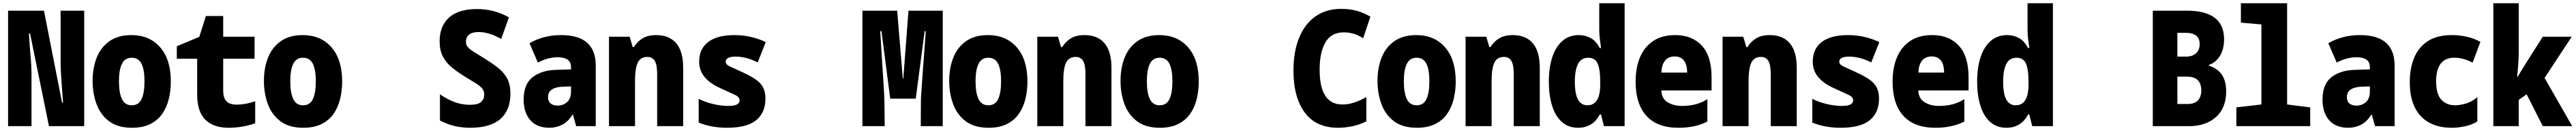

<svg xmlns="http://www.w3.org/2000/svg" viewBox="-20 -780 15940 810"><path d="M30 0V-714H252L364 -145H370Q367 -186 363.5 -232.5Q360 -279 357.5 -323Q355 -367 355 -401V-714H501V0H283L166 -573H159Q164 -487 169.5 -428.5Q175 -370 175 -315V0Z M797 10Q709 10 655.5 -30Q602 -70 577.5 -136Q553 -202 553 -280Q553 -360 578.5 -424Q604 -488 657.5 -525.5Q711 -563 793 -563Q905 -563 971 -487.5Q1037 -412 1037 -276Q1037 -220 1024.5 -168.5Q1012 -117 984.5 -77Q957 -37 910.5 -13.5Q864 10 797 10ZM795 -129Q838 -129 856 -167.5Q874 -206 874 -278Q874 -349 855.5 -386Q837 -423 795 -423Q753 -423 734.5 -385.5Q716 -348 716 -278Q716 -206 734.5 -167.5Q753 -129 795 -129Z M1395 10Q1300 10 1250 -40.5Q1200 -91 1200 -194V-417H1074V-494L1213 -552L1254 -681H1361V-553H1555V-417H1361V-222Q1361 -182 1374 -163Q1387 -144 1406.5 -138.5Q1426 -133 1445 -133Q1467 -133 1495 -137.5Q1523 -142 1559 -154V-18Q1521 -4 1478 3Q1435 10 1395 10Z M1857 10Q1769 10 1715.5 -30Q1662 -70 1637.5 -136Q1613 -202 1613 -280Q1613 -360 1638.5 -424Q1664 -488 1717.5 -525.5Q1771 -563 1853 -563Q1965 -563 2031 -487.5Q2097 -412 2097 -276Q2097 -220 2084.5 -168.5Q2072 -117 2044.5 -77Q2017 -37 1970.5 -13.5Q1924 10 1857 10ZM1855 -129Q1898 -129 1916 -167.5Q1934 -206 1934 -278Q1934 -349 1915.5 -386Q1897 -423 1855 -423Q1813 -423 1794.5 -385.5Q1776 -348 1776 -278Q1776 -206 1794.5 -167.5Q1813 -129 1855 -129Z M2889 10Q2841 10 2796 0Q2751 -10 2702 -35V-197Q2748 -165 2793.5 -148.5Q2839 -132 2887 -132Q2938 -132 2957 -150Q2976 -168 2976 -194Q2976 -218 2963 -233.5Q2950 -249 2924 -265Q2898 -281 2857 -306Q2808 -336 2773 -365.5Q2738 -395 2719 -433Q2700 -471 2700 -525Q2700 -618 2758 -671Q2816 -724 2930 -724Q2987 -724 3035 -711Q3083 -698 3129 -673L3081 -539Q3039 -563 3004.5 -572.5Q2970 -582 2942 -582Q2902 -582 2882.5 -566Q2863 -550 2863 -523Q2863 -504 2873 -491Q2883 -478 2906 -463Q2929 -448 2967 -425Q3023 -391 3061 -361Q3099 -331 3118.5 -294Q3138 -257 3138 -200Q3138 -99 3076 -44.5Q3014 10 2889 10Z M3380 10Q3301 10 3260.5 -37.5Q3220 -85 3220 -164Q3220 -259 3274.5 -302Q3329 -345 3417 -348L3513 -351V-364Q3513 -397 3491.5 -411.5Q3470 -426 3431 -426Q3370 -426 3308 -393L3256 -513Q3300 -538 3348.5 -550.5Q3397 -563 3452 -563Q3666 -563 3666 -375V0H3545L3525 -71H3522Q3493 -25 3456 -7.5Q3419 10 3380 10ZM3430 -127Q3464 -127 3488.5 -148.5Q3513 -170 3513 -214V-246L3464 -244Q3421 -243 3396 -227.5Q3371 -212 3371 -180Q3371 -152 3387.5 -139.5Q3404 -127 3430 -127Z M3748 0V-553H3876L3895 -489H3902Q3923 -523 3956 -543Q3989 -563 4040 -563Q4121 -563 4164 -512.5Q4207 -462 4207 -360V0H4046V-322Q4046 -380 4031 -404Q4016 -428 3986 -428Q3943 -428 3926 -392.5Q3909 -357 3909 -280V0Z M4478 10Q4382 10 4303 -22V-169Q4344 -148 4393.5 -136.5Q4443 -125 4485 -125Q4523 -125 4539.5 -134Q4556 -143 4556 -159Q4556 -180 4528.5 -193Q4501 -206 4439 -234Q4375 -262 4340.5 -302.5Q4306 -343 4306 -399Q4306 -478 4362 -520.5Q4418 -563 4524 -563Q4573 -563 4620.5 -553Q4668 -543 4718 -520L4668 -394Q4628 -414 4594.5 -422Q4561 -430 4533 -430Q4500 -430 4485 -421.5Q4470 -413 4470 -399Q4470 -381 4495.5 -369.5Q4521 -358 4575 -333Q4625 -310 4656 -288.5Q4687 -267 4701.5 -239.5Q4716 -212 4716 -170Q4716 -84 4659 -37Q4602 10 4478 10Z M5316 0V-714H5531L5566 -294H5569L5601 -714H5813V0H5677L5678 -159Q5678 -172 5680.5 -207Q5683 -242 5686 -288.5Q5689 -335 5693 -384.5Q5697 -434 5700 -477.5Q5703 -521 5705.5 -551Q5708 -581 5708 -587H5701L5646 -170H5488L5434 -587H5426Q5427 -581 5428.5 -551Q5430 -521 5433 -477Q5436 -433 5439 -384Q5442 -335 5445 -288.5Q5448 -242 5450 -207Q5452 -172 5452 -158L5454 0Z M6097 10Q6009 10 5955.5 -30Q5902 -70 5877.5 -136Q5853 -202 5853 -280Q5853 -360 5878.5 -424Q5904 -488 5957.5 -525.5Q6011 -563 6093 -563Q6205 -563 6271 -487.5Q6337 -412 6337 -276Q6337 -220 6324.5 -168.5Q6312 -117 6284.5 -77Q6257 -37 6210.5 -13.5Q6164 10 6097 10ZM6095 -129Q6138 -129 6156 -167.5Q6174 -206 6174 -278Q6174 -349 6155.5 -386Q6137 -423 6095 -423Q6053 -423 6034.5 -385.5Q6016 -348 6016 -278Q6016 -206 6034.5 -167.5Q6053 -129 6095 -129Z M6398 0V-553H6526L6545 -489H6552Q6573 -523 6606 -543Q6639 -563 6690 -563Q6771 -563 6814 -512.5Q6857 -462 6857 -360V0H6696V-322Q6696 -380 6681 -404Q6666 -428 6636 -428Q6593 -428 6576 -392.5Q6559 -357 6559 -280V0Z M7157 10Q7069 10 7015.5 -30Q6962 -70 6937.5 -136Q6913 -202 6913 -280Q6913 -360 6938.5 -424Q6964 -488 7017.5 -525.5Q7071 -563 7153 -563Q7265 -563 7331 -487.5Q7397 -412 7397 -276Q7397 -220 7384.5 -168.5Q7372 -117 7344.5 -77Q7317 -37 7270.5 -13.5Q7224 10 7157 10ZM7155 -129Q7198 -129 7216 -167.5Q7234 -206 7234 -278Q7234 -349 7215.5 -386Q7197 -423 7155 -423Q7113 -423 7094.5 -385.5Q7076 -348 7076 -278Q7076 -206 7094.5 -167.5Q7113 -129 7155 -129Z M8259 10Q8123 10 8053 -84Q7983 -178 7983 -344Q7983 -461 8018 -546.5Q8053 -632 8119 -678.5Q8185 -725 8278 -725Q8333 -725 8375.5 -713Q8418 -701 8459 -677L8414 -543Q8384 -564 8353 -572Q8322 -580 8295 -580Q8217 -580 8181 -518.5Q8145 -457 8145 -350Q8145 -240 8180.5 -187Q8216 -134 8286 -134Q8324 -134 8362 -147Q8400 -160 8434 -180V-30Q8396 -10 8350 0Q8304 10 8259 10Z M8747 10Q8659 10 8605.5 -30Q8552 -70 8527.5 -136Q8503 -202 8503 -280Q8503 -360 8528.5 -424Q8554 -488 8607.5 -525.5Q8661 -563 8743 -563Q8855 -563 8921 -487.5Q8987 -412 8987 -276Q8987 -220 8974.5 -168.5Q8962 -117 8934.5 -77Q8907 -37 8860.5 -13.5Q8814 10 8747 10ZM8745 -129Q8788 -129 8806 -167.5Q8824 -206 8824 -278Q8824 -349 8805.5 -386Q8787 -423 8745 -423Q8703 -423 8684.5 -385.5Q8666 -348 8666 -278Q8666 -206 8684.5 -167.5Q8703 -129 8745 -129Z M9048 0V-553H9176L9195 -489H9202Q9223 -523 9256 -543Q9289 -563 9340 -563Q9421 -563 9464 -512.5Q9507 -462 9507 -360V0H9346V-322Q9346 -380 9331 -404Q9316 -428 9286 -428Q9243 -428 9226 -392.5Q9209 -357 9209 -280V0Z M9745 10Q9682 10 9641.5 -28Q9601 -66 9582 -130.5Q9563 -195 9563 -275Q9563 -360 9584 -425Q9605 -490 9646.5 -526.5Q9688 -563 9749 -563Q9788 -563 9821.5 -545Q9855 -527 9878 -483H9886Q9882 -511 9878.5 -539.5Q9875 -568 9875 -597V-760H10032V0H9904L9886 -72H9878Q9856 -30 9822 -10Q9788 10 9745 10ZM9802 -129Q9840 -129 9860.5 -160Q9881 -191 9881 -259V-274Q9881 -353 9864.5 -388Q9848 -423 9807 -423Q9763 -423 9743.5 -384.5Q9724 -346 9724 -275Q9724 -200 9743.5 -164.5Q9763 -129 9802 -129Z M10365 10Q10234 10 10167 -63.5Q10100 -137 10100 -275Q10100 -362 10127.5 -426.5Q10155 -491 10209.5 -527Q10264 -563 10345 -563Q10449 -563 10509.5 -498Q10570 -433 10570 -302V-221H10259Q10261 -170 10298.5 -147.5Q10336 -125 10387 -125Q10435 -125 10474.5 -136Q10514 -147 10544 -167V-29Q10509 -10 10464 0Q10419 10 10365 10ZM10419 -331Q10418 -383 10398 -407Q10378 -431 10342 -431Q10303 -431 10282 -405Q10261 -379 10260 -331Z M10638 0V-553H10766L10785 -489H10792Q10813 -523 10846 -543Q10879 -563 10930 -563Q11011 -563 11054 -512.5Q11097 -462 11097 -360V0H10936V-322Q10936 -380 10921 -404Q10906 -428 10876 -428Q10833 -428 10816 -392.5Q10799 -357 10799 -280V0Z M11368 10Q11272 10 11193 -22V-169Q11234 -148 11283.5 -136.5Q11333 -125 11375 -125Q11413 -125 11429.5 -134Q11446 -143 11446 -159Q11446 -180 11418.5 -193Q11391 -206 11329 -234Q11265 -262 11230.5 -302.5Q11196 -343 11196 -399Q11196 -478 11252 -520.5Q11308 -563 11414 -563Q11463 -563 11510.5 -553Q11558 -543 11608 -520L11558 -394Q11518 -414 11484.5 -422Q11451 -430 11423 -430Q11390 -430 11375 -421.5Q11360 -413 11360 -399Q11360 -381 11385.5 -369.5Q11411 -358 11465 -333Q11515 -310 11546 -288.5Q11577 -267 11591.5 -239.5Q11606 -212 11606 -170Q11606 -84 11549 -37Q11492 10 11368 10Z M11955 10Q11824 10 11757 -63.5Q11690 -137 11690 -275Q11690 -362 11717.5 -426.5Q11745 -491 11799.5 -527Q11854 -563 11935 -563Q12039 -563 12099.5 -498Q12160 -433 12160 -302V-221H11849Q11851 -170 11888.5 -147.5Q11926 -125 11977 -125Q12025 -125 12064.5 -136Q12104 -147 12134 -167V-29Q12099 -10 12054 0Q12009 10 11955 10ZM12009 -331Q12008 -383 11988 -407Q11968 -431 11932 -431Q11893 -431 11872 -405Q11851 -379 11850 -331Z M12395 10Q12332 10 12291.5 -28Q12251 -66 12232 -130.5Q12213 -195 12213 -275Q12213 -360 12234 -425Q12255 -490 12296.5 -526.5Q12338 -563 12399 -563Q12438 -563 12471.5 -545Q12505 -527 12528 -483H12536Q12532 -511 12528.5 -539.5Q12525 -568 12525 -597V-760H12682V0H12554L12536 -72H12528Q12506 -30 12472 -10Q12438 10 12395 10ZM12452 -129Q12490 -129 12510.5 -160Q12531 -191 12531 -259V-274Q12531 -353 12514.5 -388Q12498 -423 12457 -423Q12413 -423 12393.5 -384.5Q12374 -346 12374 -275Q12374 -200 12393.5 -164.5Q12413 -129 12452 -129Z M13300 0V-714H13510Q13741 -714 13741 -538Q13741 -474 13714 -432.5Q13687 -391 13647 -379V-374Q13754 -341 13754 -215Q13754 -113 13691 -56.5Q13628 0 13524 0ZM13506 -430Q13545 -430 13567.5 -450.5Q13590 -471 13590 -507Q13590 -577 13503 -577H13452V-430ZM13514 -137Q13559 -137 13579.5 -159.5Q13600 -182 13600 -221Q13600 -261 13579 -283.5Q13558 -306 13512 -306H13452V-137Z M13817 0V-116L13972 -134V-629L13845 -640V-760H14131V-134L14274 -116V0Z M14510 10Q14431 10 14390.5 -37.5Q14350 -85 14350 -164Q14350 -259 14404.5 -302Q14459 -345 14547 -348L14643 -351V-364Q14643 -397 14621.5 -411.5Q14600 -426 14561 -426Q14500 -426 14438 -393L14386 -513Q14430 -538 14478.5 -550.5Q14527 -563 14582 -563Q14796 -563 14796 -375V0H14675L14655 -71H14652Q14623 -25 14586 -7.5Q14549 10 14510 10ZM14560 -127Q14594 -127 14618.5 -148.5Q14643 -170 14643 -214V-246L14594 -244Q14551 -243 14526 -227.5Q14501 -212 14501 -180Q14501 -152 14517.5 -139.5Q14534 -127 14560 -127Z M15149 10Q15071 10 15012.5 -20.5Q14954 -51 14922 -114Q14890 -177 14890 -274Q14890 -356 14916.5 -421.5Q14943 -487 15000.5 -525Q15058 -563 15151 -563Q15198 -563 15244 -552.5Q15290 -542 15327 -521L15279 -393Q15249 -408 15222 -415.5Q15195 -423 15166 -423Q15108 -423 15080.5 -385.5Q15053 -348 15053 -279Q15053 -198 15085 -163.5Q15117 -129 15171 -129Q15199 -129 15236 -139.5Q15273 -150 15308 -179V-29Q15274 -8 15231.5 1Q15189 10 15149 10Z M15407 0V-760H15564V-456Q15564 -421 15561 -380Q15558 -339 15554 -305H15557Q15571 -328 15584.5 -350Q15598 -372 15613 -396L15713 -553H15892L15724 -298L15895 0H15713L15613 -197L15564 -162V0Z"/></svg>

Font: Noto Sans Mono Condensed Black
Style: Regular
Weight: 900
Width: 3
Designer: Monotype Design Team
Foundry: Monotype Imaging Inc.
Version: Version 2.014